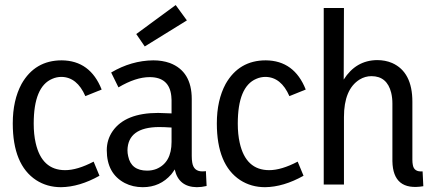

<svg xmlns="http://www.w3.org/2000/svg" viewBox="-20 -740 1748 770"><path d="M378.9 -35.2 355.5 -91.8Q290 -57.6 241.2 -57.6Q147.5 -57.6 123 -167Q115.2 -201.2 115.2 -244.1Q115.2 -392.6 189.5 -423.8Q207 -431.6 226.6 -431.6Q289.1 -430.7 322.3 -354.5L387.7 -380.9Q341.8 -497.1 227.5 -498Q120.1 -498 66.4 -403.3Q31.2 -337.9 31.2 -245.1Q31.2 -79.1 125 -17.6Q168.9 10.7 224.6 10.7Q298.8 9.8 378.9 -35.2Z M769.5 10.7Q788.1 10.7 808.6 5.9L805.7 -53.7Q799.8 -52.7 791 -52.7Q756.8 -52.7 751 -87.9Q749 -99.6 749 -114.3V-342.8Q749 -454.1 661.1 -487.3Q630.9 -498 594.7 -498Q506.8 -497.1 425.8 -449.2L455.1 -389.6Q524.4 -430.7 580.1 -430.7Q659.2 -430.7 667 -354.5Q668 -346.7 668 -338.9V-285.2Q630.9 -287.1 614.3 -287.1Q482.4 -287.1 431.6 -213.9Q408.2 -179.7 408.2 -137.7Q408.2 -43.9 480.5 -5.9Q512.7 10.7 552.7 10.7Q622.1 10.7 667 -41Q674.8 -50.8 680.7 -60.5Q696.3 9.8 769.5 10.7ZM570.3 -55.7Q505.9 -55.7 494.1 -113.3Q491.2 -125 491.2 -137.7Q493.2 -229.5 617.2 -230.5Q637.7 -230.5 668 -228.5V-170.9Q668 -87.9 607.4 -62.5Q589.8 -55.7 570.3 -55.7ZM729.5 -658.2 684.6 -719.7 526.4 -603.5 560.5 -553.7Z M1197.3 -35.2 1173.8 -91.8Q1108.4 -57.6 1059.6 -57.6Q965.8 -57.6 941.4 -167Q933.6 -201.2 933.6 -244.1Q933.6 -392.6 1007.8 -423.8Q1025.4 -431.6 1044.9 -431.6Q1107.4 -430.7 1140.6 -354.5L1206.1 -380.9Q1160.2 -497.1 1045.9 -498Q938.5 -498 884.8 -403.3Q849.6 -337.9 849.6 -245.1Q849.6 -79.1 943.4 -17.6Q987.3 10.7 1043 10.7Q1117.2 9.8 1197.3 -35.2Z M1674.8 -52.7Q1640.6 -49.8 1635.7 -78.1Q1633.8 -86.9 1633.8 -99.6V-332Q1633.8 -451.2 1552.7 -487.3Q1525.4 -499 1492.2 -499Q1407.2 -498 1358.4 -420.9L1359.4 -708H1278.3V0H1359.4V-270.5Q1359.4 -381.8 1421.9 -420.9Q1444.3 -434.6 1469.7 -434.6Q1532.2 -434.6 1548.8 -368.2Q1553.7 -347.7 1553.7 -325.2V-93.8Q1555.7 27.3 1677.7 6.8Z"/></svg>

Font: Yaldevi Colombo Medium
Style: Regular
Weight: 500
Designer: Sol Matas, Denzil Rajitha, Kosala Senevirathne and Pathum Egodawatta
Foundry: Mooniak
Version: Version 1.020 ; ttfautohint (v1.6)